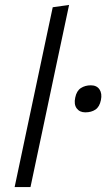

<svg xmlns="http://www.w3.org/2000/svg" viewBox="-20 -761 432 781"><path d="M39.5 0Q51.5 -55.5 62.2 -107.2Q73 -159 86 -220L144 -493.5Q157 -556 169.8 -615.5Q182.5 -675 194.5 -731.5L261 -741Q248 -680 235.2 -619.5Q222.5 -559 208.5 -494L150.5 -219.5Q137.5 -157.5 126.5 -106.5Q115.5 -55.5 104 0ZM327 -304Q304 -304 292 -320.2Q280 -336.5 286 -364Q291.5 -391.5 309 -402.8Q326.5 -414 349.5 -414Q373.5 -414 384.8 -397.2Q396 -380.5 390.5 -354Q385 -326.5 368.2 -315.2Q351.5 -304 327 -304Z"/></svg>

Font: Commissioner Light
Style: Italic
Weight: 300
Italic angle: -12°
Designer: Kostas Bartsokas
Foundry: Kostas Bartsokas
Version: Version 1.000; ttfautohint (v1.8.3)